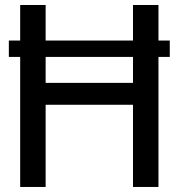

<svg xmlns="http://www.w3.org/2000/svg" viewBox="-20 -742 709 762"><path d="M608.9 0H507.8V-326.2H161.1V0H60.1V-516.1H15.1V-581.1H60.1V-722.2H161.1V-581.1H507.8V-722.2H608.9V-581.1H653.8V-516.1H608.9ZM161.1 -516.1V-413.1H507.8V-516.1Z"/></svg>

Font: Perun
Style: Regular
Weight: 400
Version: Version 1.0000